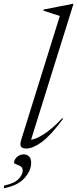

<svg xmlns="http://www.w3.org/2000/svg" viewBox="-98 -762 402 998"><path d="M213 -679Q199.5 -683.5 174 -691.5Q148.5 -699.5 127 -707L129 -712.5L279.5 -742H284L63.5 -36Q87.5 -38 129.2 -64Q171 -90 226 -148L230 -144.5Q166 -58 119.5 -24Q73 10 39 10Q18 10 11.2 -0.2Q4.5 -10.5 12.5 -36ZM-25 83.5Q-25 69 -10.5 54.8Q4 40.5 25.5 40.5Q44 40.5 54 52.2Q64 64 64 84Q64 124.5 29.2 163.8Q-5.5 203 -78.5 216.5L-76.5 202.5Q-24 191.5 -2 168.8Q20 146 20 125Q20 109.5 8.8 102.5Q-2.5 95.5 -13.8 92Q-25 88.5 -25 83.5Z"/></svg>

Font: Newsreader Display Light
Style: Italic
Weight: 300
Italic angle: -17°
Designer: Hugues Gentile
Foundry: Production Type
Version: Version 1.001